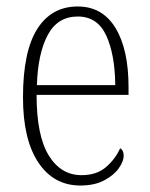

<svg xmlns="http://www.w3.org/2000/svg" viewBox="-20 -563 463 593"><path d="M228 10Q146 10 98.5 -61Q51 -132 51 -262Q51 -404 95 -473.5Q139 -543 220 -543Q296 -543 336.5 -477Q377 -411 377 -294V-270H93Q93 -144 130.5 -83Q168 -22 232 -22Q279 -22 308 -47.5Q337 -73 351 -105Q362 -99 362 -82Q362 -65 347 -43.5Q332 -22 302 -6Q272 10 228 10ZM336 -300Q335 -395 308 -453.5Q281 -512 220 -512Q158 -512 127.5 -455Q97 -398 94 -300Z"/></svg>

Font: Noto Serif Lao Condensed ExtraLight
Style: Regular
Weight: 200
Width: 3
Designer: Monotype Design Team
Foundry: Monotype Imaging Inc.
Version: Version 2.003; ttfautohint (v1.8.4.7-5d5b)